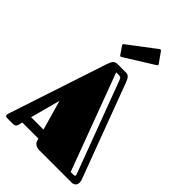

<svg xmlns="http://www.w3.org/2000/svg" viewBox="-274 -1052 1158 1158"><g transform="rotate(45 305.0 -473.5)"><path d="M331.1 -701.2Q339.8 -701.2 346.2 -699Q352.5 -696.8 357.7 -691.4Q362.8 -686 367.2 -677.2Q371.6 -668.5 376.5 -655.8L600.6 -57.1Q603 -50.3 604 -44.9Q605 -39.6 605 -34.2Q605 -16.6 594.5 -8.3Q584 0 572.3 0H295.4Q282.7 0 274.2 -3.2Q265.6 -6.3 259.8 -10.7Q253.9 -15.1 250.7 -20Q247.6 -24.9 246.6 -28.8L241.2 -45.9H104L100.6 -31.2Q99.1 -23.9 97.2 -18.3Q95.2 -12.7 92.3 -8.5Q89.4 -4.4 84.2 -2.2Q79.1 0 70.8 0H20.5Q4.9 0 4.9 -12.2Q4.9 -16.6 6.6 -22.7Q8.3 -28.8 11.2 -37.1L215.3 -654.8Q222.7 -677.7 231.9 -689Q241.2 -700.2 258.3 -701.2ZM119.1 -106H224.6L170.4 -296.9ZM336.4 -644.5Q332.5 -654.8 326.9 -657.5Q321.3 -660.2 307.6 -660.2H290.5L521.5 -41H544.9Q553.7 -41 556.9 -44.7Q560.1 -48.3 556.2 -58.1ZM249 -749Q247.1 -748 245.6 -747.1Q244.1 -746.1 242.7 -746.1Q237.3 -746.1 234.4 -751L201.7 -798.8Q198.7 -802.2 198.7 -805.7Q198.7 -809.1 203.1 -813L376 -943.8Q379.4 -946.8 382.8 -946.8Q386.2 -946.8 390.1 -942.4L435.1 -878.9Q438.5 -875 438.5 -871.6Q438.5 -867.2 434.1 -864.3Z"/></g></svg>

Font: Fascinate Inline
Style: Regular
Weight: 900
Designer: Astigmatic (AOETI)
Foundry: Astigmatic (AOETI)
Version: Version 1.000